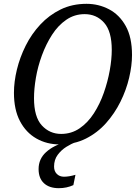

<svg xmlns="http://www.w3.org/2000/svg" viewBox="-20 -745 731 1005"><path d="M293 11Q225 11 170.5 -20Q116 -51 84.5 -111Q53 -171 53 -259Q53 -317 68.5 -381Q84 -445 114.5 -506Q145 -567 191 -616.5Q237 -666 297.5 -695.5Q358 -725 433 -725Q496 -725 550.5 -696.5Q605 -668 638 -609Q671 -550 671 -457Q671 -402 656 -338Q641 -274 610.5 -212.5Q580 -151 535 -100.5Q490 -50 429.5 -19.5Q369 11 293 11ZM300 -44Q354 -44 397 -73.5Q440 -103 471.5 -152Q503 -201 523.5 -259.5Q544 -318 554.5 -376.5Q565 -435 565 -484Q565 -581 525 -626Q485 -671 423 -671Q370 -671 327 -641.5Q284 -612 252.5 -563Q221 -514 199.5 -455.5Q178 -397 168 -338.5Q158 -280 158 -231Q158 -133 199 -88.5Q240 -44 300 -44ZM288 240Q238 240 210 214Q182 188 182 140Q182 87 221 51.5Q260 16 321 0H375Q354 7 327.5 23.5Q301 40 282 65.5Q263 91 263 127Q263 151 277.5 165.5Q292 180 315 180Q328 180 343 177.5Q358 175 375 170L364 224Q329 240 288 240Z"/></svg>

Font: Noto Serif SemiCondensed
Style: Italic
Weight: 400
Width: 4
Italic angle: -12°
Designer: Monotype Design Team
Foundry: Monotype Imaging Inc.
Version: Version 2.013